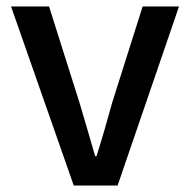

<svg xmlns="http://www.w3.org/2000/svg" viewBox="-20 -571 585 591"><path d="M207 0 14 -551H131L225 -254Q237 -214 249 -172.5Q261 -131 273 -90H277Q290 -131 302 -172.5Q314 -214 325 -254L419 -551H531L342 0Z"/></svg>

Font: Noto Sans TC Thin Medium
Style: Regular
Weight: 500
Version: Version 2.004-H2;hotconv 1.0.118;makeotfexe 2.5.65603